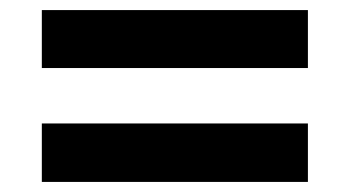

<svg xmlns="http://www.w3.org/2000/svg" viewBox="-20 -559 693 381"><path d="M63 -424V-539H591V-424ZM63 -198V-314H591V-198Z"/></svg>

Font: Tomorrow SemiBold
Style: Regular
Weight: 600
Designer: Tony de Marco, Monica Rizzolli
Foundry: Just in Type
Version: Version 2.002